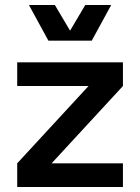

<svg xmlns="http://www.w3.org/2000/svg" viewBox="-20 -750 562 770"><path d="M49 0H473V-95H187L473 -405V-500H49V-405H335L49 -95ZM174 -587H348L426 -730H322L261 -627L200 -730H96Z"/></svg>

Font: Uncut Sans Semibold
Style: Regular
Weight: 600
Designer: Kasper Nordkvist
Foundry: UNCUT.wtf
Version: Version 1.304;Glyphs 3.2 (3246)